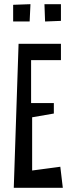

<svg xmlns="http://www.w3.org/2000/svg" viewBox="-20 -920 356 920"><path d="M43 -897 126 -900 122 -817H43ZM193 -900H272V-820L196 -817ZM281 -20H46L69 -710H272V-632H129V-426H238V-376L134 -358V-103L269 -121Z"/></svg>

Font: Bahiana
Style: Regular
Weight: 400
Designer: Pablo Cosgaya & Dani Raskovsky
Foundry: Pablo Cosgaya & Dani Raskovsky
Version: Version 1.005